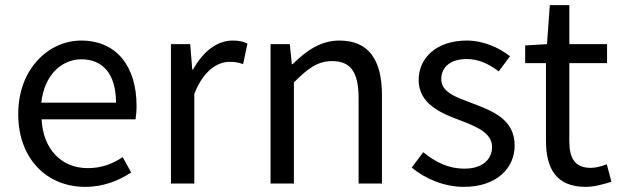

<svg xmlns="http://www.w3.org/2000/svg" viewBox="-20 -715 2416 748"><path d="M311 13C385 13 443 -12 491 -43L458 -103C418 -76 375 -60 322 -60C219 -60 148 -134 142 -250H508C510 -263 512 -282 512 -302C512 -457 434 -557 296 -557C170 -557 51 -447 51 -271C51 -92 167 13 311 13ZM141 -315C152 -422 220 -484 297 -484C382 -484 432 -425 432 -315Z M646 0H737V-349C773 -442 829 -474 874 -474C896 -474 909 -472 927 -465L944 -545C927 -554 910 -557 886 -557C825 -557 770 -513 732 -444H729L721 -543H646Z M1034 0H1125V-394C1180 -449 1218 -477 1274 -477C1346 -477 1377 -434 1377 -332V0H1468V-344C1468 -483 1416 -557 1302 -557C1228 -557 1172 -516 1120 -465H1117L1109 -543H1034Z M1787 13C1915 13 1985 -60 1985 -148C1985 -251 1898 -283 1819 -313C1758 -336 1699 -355 1699 -407C1699 -449 1730 -485 1798 -485C1847 -485 1885 -465 1923 -437L1967 -496C1924 -529 1865 -557 1798 -557C1680 -557 1611 -489 1611 -403C1611 -311 1697 -274 1773 -246C1833 -223 1897 -198 1897 -143C1897 -96 1862 -58 1790 -58C1725 -58 1676 -84 1629 -122L1584 -62C1636 -19 1710 13 1787 13Z M2262 13C2295 13 2331 3 2362 -7L2344 -75C2326 -68 2301 -61 2282 -61C2219 -61 2198 -99 2198 -166V-469H2345V-543H2198V-695H2122L2111 -543L2026 -538V-469H2107V-168C2107 -59 2146 13 2262 13Z"/></svg>

Font: Squished Noto Sans CJK JP Regular
Style: Regular
Weight: 400
Designer: Ryoko NISHIZUKA (kana & ideographs); Paul D. Hunt (Latin, Greek & Cyrillic); Wenlong ZHANG (bopomofo); Sandoll Communica
Foundry: Adobe Systems Incorporated
Version: Version 1.004;PS 1.004;hotconv 1.0.82;makeotf.lib2.5.63406